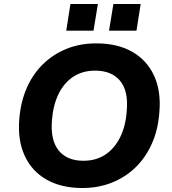

<svg xmlns="http://www.w3.org/2000/svg" viewBox="-20 -934 865 965"><path d="M394 11Q289 11 214.5 -31Q140 -73 104 -151.5Q68 -230 77 -336Q84 -423 115 -493Q146 -563 197 -612.5Q248 -662 315.5 -689Q383 -716 464 -716Q570 -716 644 -674Q718 -632 754 -554.5Q790 -477 781 -371Q775 -283 743.5 -212.5Q712 -142 661 -92.5Q610 -43 542 -16Q474 11 394 11ZM399 -126Q463 -126 509.5 -157Q556 -188 584 -244.5Q612 -301 617 -377Q626 -477 583.5 -528Q541 -579 458 -579Q395 -579 348.5 -548.5Q302 -518 274.5 -462Q247 -406 241 -329Q233 -229 275 -177.5Q317 -126 399 -126ZM528 -780 550 -914H687L666 -780ZM313 -780 334 -914H472L450 -780Z"/></svg>

Font: Nunito Sans 9pt ExtraBold
Style: Italic
Weight: 800
Italic angle: -9°
Version: Version 3.101;gftools[0.9.27]